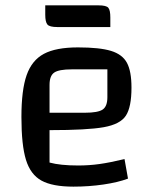

<svg xmlns="http://www.w3.org/2000/svg" viewBox="-20 -687 581 717"><path d="M60 0ZM445 -93 458 -20Q421 -6 366.5 2Q312 10 254 10Q176 10 135 -12.5Q94 -35 77 -90Q60 -145 60 -250Q60 -351 79.5 -406.5Q99 -462 144 -486Q189 -510 271 -510Q352 -510 394.5 -497Q437 -484 454 -452.5Q471 -421 471 -360Q471 -287 450 -255Q429 -223 367.5 -212Q306 -201 165 -201V-80Q205 -69 272 -69Q313 -69 352 -74.5Q391 -80 445 -93ZM165 -370V-266H297Q346 -266 363.5 -278Q381 -290 381 -324V-428H248Q200 -428 182.5 -416Q165 -404 165 -370ZM149 -632V-667H348Q377 -667 384.5 -658Q392 -649 392 -622V-586H194Q165 -586 157 -595.5Q149 -605 149 -632Z"/></svg>

Font: Changa
Style: Regular
Weight: 400
Designer: Eduardo Rodriguez Tunni
Foundry: Eduardo Rodriguez Tunni
Version: Version 2.002; ttfautohint (v1.5.10-5e6f)